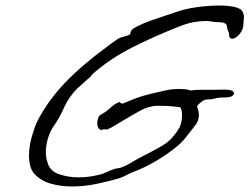

<svg xmlns="http://www.w3.org/2000/svg" viewBox="-20 -649 903 695"><path d="M240 26Q200 26 164.5 16Q129 6 105 -19Q94 -31 89.5 -48.5Q85 -66 85 -85Q85 -119 95 -154Q105 -189 115 -210Q153 -284 214.5 -348.5Q276 -413 365 -478Q375 -486 385 -493Q395 -500 405 -507Q413 -513 428.5 -516.5Q444 -520 451 -525Q451 -525 452.5 -532Q454 -539 461 -544V-545Q496 -565 539 -579Q582 -593 619 -606Q650 -617 692.5 -623Q735 -629 773 -629Q810 -629 832 -623Q852 -618 857.5 -608Q863 -598 863 -587Q863 -580 862 -573.5Q861 -567 861 -561Q861 -542 847 -525.5Q833 -509 821 -509Q809 -509 809 -525V-526Q809 -531 805.5 -537.5Q802 -544 802 -550Q802 -561 793 -565Q784 -569 766 -569H765Q757 -569 746.5 -571Q736 -573 724 -573Q705 -573 682 -569Q659 -565 631 -554Q544 -520 463 -479.5Q382 -439 321 -386Q312 -378 310 -374.5Q308 -371 298 -363Q292 -357 279 -346Q266 -335 260 -329Q229 -298 211.5 -259Q194 -220 178 -198Q161 -174 153.5 -148Q146 -122 146 -99Q146 -76 152 -61Q160 -30 193.5 -18.5Q227 -7 265 -7Q290 -7 313 -11Q336 -15 352 -20Q357 -22 368 -27Q379 -32 390.5 -36Q402 -40 407 -40Q415 -40 433 -48.5Q451 -57 459 -63Q483 -77 510 -90.5Q537 -104 561 -118Q585 -132 598 -145Q611 -159 621 -173.5Q631 -188 634 -198Q639 -216 639 -231Q639 -254 632 -261Q632 -261 609.5 -263.5Q587 -266 562 -266Q554 -266 546 -266Q538 -266 531 -264Q510 -260 494.5 -252Q479 -244 450 -227Q442 -222 419.5 -209Q397 -196 379 -185H378Q365 -178 360.5 -180.5Q356 -183 353 -180H354Q352 -179 347 -179Q340 -179 336 -186Q332 -193 332 -203Q332 -212 335 -221Q338 -230 345 -234Q361 -242 378 -257.5Q395 -273 412 -280Q412 -280 417 -276.5Q422 -273 424 -274Q448 -284 469.5 -292.5Q491 -301 524 -309Q547 -314 573.5 -320.5Q600 -327 628 -327Q639 -327 650 -326Q661 -325 672 -321Q678 -323 688 -323.5Q698 -324 714 -324H753Q766 -324 780 -324.5Q794 -325 805 -324Q814 -324 820.5 -320Q827 -316 827 -311Q827 -305 818.5 -300.5Q810 -296 789 -296Q772 -296 764 -294Q756 -292 749.5 -290.5Q743 -289 730 -289Q719 -289 706 -278Q693 -267 694 -265Q694 -260 697 -251.5Q700 -243 700 -232Q700 -223 696.5 -212.5Q693 -202 682 -190Q680 -186 668.5 -172Q657 -158 652 -151Q639 -133 608 -109Q577 -85 539 -63Q501 -41 466 -28Q450 -22 437.5 -15Q425 -8 409 -3Q375 7 330 16.5Q285 26 240 26Z"/></svg>

Font: Vujahday Script
Style: Regular
Weight: 400
Designer: Robert E. Leuschke
Foundry: Robert E. Leuschke
Version: Version 1.010; ttfautohint (v1.8.3)